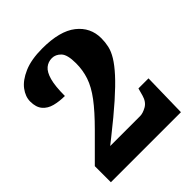

<svg xmlns="http://www.w3.org/2000/svg" viewBox="-201 -847 971 971"><g transform="rotate(-45 284.5 -362.0)"><path d="M29 -115 159 -245Q225 -311 262.5 -361Q300 -411 315 -456Q330 -501 330 -550Q330 -612 309 -633.5Q288 -655 262 -655Q235 -655 215 -638.5Q195 -622 184 -582.5Q173 -543 173 -473Q134 -473 101 -481.5Q68 -490 48.5 -513Q29 -536 29 -577Q29 -612 54 -645.5Q79 -679 131 -701.5Q183 -724 262 -724Q387 -724 448.5 -675.5Q510 -627 510 -549Q510 -521 504 -494Q498 -467 479.5 -436.5Q461 -406 426 -367.5Q391 -329 333.5 -278Q276 -227 190 -159L156 -132H370Q390 -132 416 -146.5Q442 -161 452 -197L463 -237H535L530 0H29Z"/></g></svg>

Font: Noto Serif Sinhala Black
Style: Regular
Weight: 900
Designer: Jelle Bosma - Monotype Design Team
Foundry: Monotype Imaging Inc.
Version: Version 2.007; ttfautohint (v1.8.4.7-5d5b)